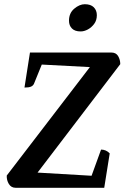

<svg xmlns="http://www.w3.org/2000/svg" viewBox="-20 -890 590 910"><path d="M54 0Q33 0 22 -18Q11 -36 12 -58L406 -572L178 -584L141 -493Q137 -484 127 -479.5Q117 -475 96 -475L122 -641H508Q530 -641 540 -624Q550 -607 550 -586L158 -72L414 -57L459 -181Q483 -181 500 -163L474 0ZM362 -741Q335 -741 321 -755Q307 -769 307 -792Q307 -828 332 -849Q357 -870 382 -870Q410 -870 424.5 -855.5Q439 -841 439 -818Q439 -794 426.5 -777Q414 -760 396.5 -750.5Q379 -741 362 -741Z"/></svg>

Font: Petrona SemiBold
Style: Italic
Weight: 600
Italic angle: -9°
Designer: Ringo R. Seeber
Foundry: Ringo R. Seeber
Version: Version 2.001; ttfautohint (v1.8.3)